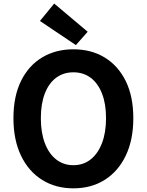

<svg xmlns="http://www.w3.org/2000/svg" viewBox="-20 -1026 810 1060"><path d="M385.1 13.8Q287.4 13.8 212.7 -32.8Q138 -79.4 96.1 -166.4Q54.2 -253.3 54.2 -373.6Q54.2 -494 96.1 -579.1Q138 -664.2 212.7 -709Q287.4 -753.8 385.1 -753.8Q483.6 -753.8 557.9 -708.6Q632.2 -663.4 674.1 -578.7Q716 -494 716 -373.6Q716 -253.3 674.1 -166.4Q632.2 -79.4 557.9 -32.8Q483.6 13.8 385.1 13.8ZM385.1 -114Q440.2 -114 480.6 -146Q520.9 -178 543.2 -236.3Q565.4 -294.5 565.4 -373.6Q565.4 -452.6 543.2 -509.5Q520.9 -566.4 480.6 -596.6Q440.2 -626.8 385.1 -626.8Q330.1 -626.8 289.7 -596.6Q249.2 -566.4 227.4 -509.5Q205.5 -452.6 205.5 -373.6Q205.5 -294.5 227.4 -236.3Q249.2 -178 289.7 -146Q330.1 -114 385.1 -114ZM398.9 -777.1 200.4 -910.2 279.3 -1006.3 464.1 -850.7Z"/></svg>

Font: Noto Sans TC Thin
Style: Regular
Weight: 100
Designer: Ryoko NISHIZUKA 西塚涼子 (kana, bopomofo & ideographs); Paul D. Hunt (Latin, Greek & Cyrillic); Sandoll Communications 산돌커뮤니
Foundry: Adobe
Version: Version 2.004-H2;hotconv 1.0.118;makeotfexe 2.5.65603